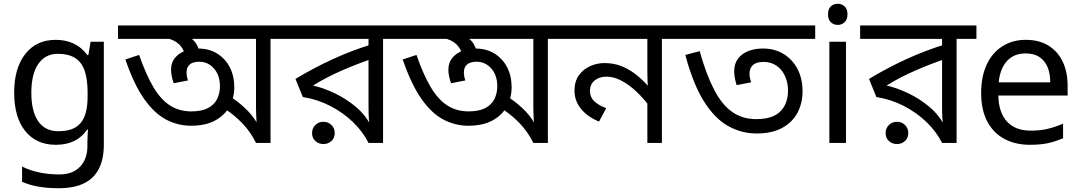

<svg xmlns="http://www.w3.org/2000/svg" viewBox="-20 -757 5726 1017"><path d="M275 -546Q328 -546 370.5 -526Q413 -506 443 -465H448L460 -536H530V9Q530 85 504 136.5Q478 188 425 214Q372 240 290 240Q232 240 183.5 231.5Q135 223 97 206V125Q135 145 186 156Q237 167 295 167Q364 167 403.5 126.5Q443 86 443 16V-5Q443 -17 444 -39.5Q445 -62 446 -71H442Q414 -30 372.5 -10Q331 10 276 10Q172 10 113.5 -63Q55 -136 55 -267Q55 -395 113.5 -470.5Q172 -546 275 -546ZM287 -472Q220 -472 183 -418.5Q146 -365 146 -266Q146 -167 182.5 -114.5Q219 -62 289 -62Q330 -62 359 -72.5Q388 -83 407 -105.5Q426 -128 435 -163Q444 -198 444 -246V-267Q444 -340 427.5 -385Q411 -430 376 -451Q341 -472 287 -472Z M1518 -622V-551H1413V0H1336Q1307 -59 1264 -103.5Q1221 -148 1172 -180L1197 -246Q1235 -224 1276 -186Q1317 -148 1339 -109Q1338 -124 1337.5 -137Q1337 -150 1336.5 -164Q1336 -178 1336 -194V-551H605V-622ZM991 -91Q923 -91 861 -123Q799 -155 744.5 -231.5Q690 -308 644 -442L717 -466Q753 -362 792.5 -295.5Q832 -229 881 -198Q930 -167 993 -167Q1048 -167 1081.5 -184.5Q1115 -202 1130 -232.5Q1145 -263 1145 -300Q1145 -358 1113.5 -394Q1082 -430 1035 -430Q1002 -430 985 -415.5Q968 -401 968 -372Q968 -365 970 -353Q972 -341 976 -331L900 -316Q893 -337 889.5 -354.5Q886 -372 886 -388Q886 -425 906.5 -450Q927 -475 959.5 -487.5Q992 -500 1028 -500Q1087 -500 1130 -473.5Q1173 -447 1197 -401Q1221 -355 1221 -294Q1221 -240 1196 -193.5Q1171 -147 1120 -119Q1069 -91 991 -91ZM959 -465Q954 -497 929.5 -521.5Q905 -546 858 -556L882 -601L927 -589Q984 -567 1009 -539Q1034 -511 1038 -468Z M2114 -622V-551H2009V0H1932Q1902 -60 1849.5 -110.5Q1797 -161 1729 -196Q1661 -231 1584 -243L1545 -339Q1641 -397 1743.5 -444Q1846 -491 1955 -524L1932 -482V-551H1498V-622ZM1932 -474 1953 -446Q1877 -421 1793 -384.5Q1709 -348 1638 -304Q1692 -292 1753 -263Q1814 -234 1866 -190Q1918 -146 1946 -88H1937Q1935 -111 1933.5 -134Q1932 -157 1932 -189ZM1693 6Q1668 6 1650.5 -10Q1633 -26 1633 -52Q1633 -78 1650.5 -95Q1668 -112 1693 -112Q1718 -112 1735.5 -95Q1753 -78 1753 -52Q1753 -26 1735.5 -10Q1718 6 1693 6Z M2987 -622V-551H2882V0H2805Q2776 -59 2733 -103.5Q2690 -148 2641 -180L2666 -246Q2704 -224 2745 -186Q2786 -148 2808 -109Q2807 -124 2806.5 -137Q2806 -150 2805.5 -164Q2805 -178 2805 -194V-551H2074V-622ZM2460 -91Q2392 -91 2330 -123Q2268 -155 2213.5 -231.5Q2159 -308 2113 -442L2186 -466Q2222 -362 2261.5 -295.5Q2301 -229 2350 -198Q2399 -167 2462 -167Q2517 -167 2550.5 -184.5Q2584 -202 2599 -232.5Q2614 -263 2614 -300Q2614 -358 2582.5 -394Q2551 -430 2504 -430Q2471 -430 2454 -415.5Q2437 -401 2437 -372Q2437 -365 2439 -353Q2441 -341 2445 -331L2369 -316Q2362 -337 2358.5 -354.5Q2355 -372 2355 -388Q2355 -425 2375.5 -450Q2396 -475 2428.5 -487.5Q2461 -500 2497 -500Q2556 -500 2599 -473.5Q2642 -447 2666 -401Q2690 -355 2690 -294Q2690 -240 2665 -193.5Q2640 -147 2589 -119Q2538 -91 2460 -91ZM2428 -465Q2423 -497 2398.5 -521.5Q2374 -546 2327 -556L2351 -601L2396 -589Q2453 -567 2478 -539Q2503 -511 2507 -468Z M3591 -622V-551H3486V0H3409V-243L3425 -187Q3392 -233 3353 -270Q3314 -307 3273 -329Q3232 -351 3193 -351Q3156 -351 3130.5 -331.5Q3105 -312 3105 -274Q3105 -244 3126 -222.5Q3147 -201 3191 -184L3153 -113Q3092 -138 3057.5 -180.5Q3023 -223 3023 -277Q3023 -326 3046.5 -358.5Q3070 -391 3106.5 -407Q3143 -423 3181 -423Q3233 -423 3276 -405Q3319 -387 3356.5 -356Q3394 -325 3428 -284L3414 -280Q3411 -303 3410 -325.5Q3409 -348 3409 -371V-551H2967V-622Z M3988 -50Q3906 -50 3835 -90.5Q3764 -131 3707.5 -222Q3651 -313 3610 -466L3686 -486Q3721 -362 3762.5 -282Q3804 -202 3858.5 -164Q3913 -126 3986 -126Q4033 -126 4065 -137.5Q4097 -149 4116.5 -170Q4136 -191 4145 -218.5Q4154 -246 4154 -278Q4154 -320 4138 -354.5Q4122 -389 4093 -409Q4064 -429 4025 -429Q3985 -429 3967.5 -412Q3950 -395 3950 -367Q3950 -357 3952 -346Q3954 -335 3959 -321L3882 -306Q3876 -325 3872.5 -343Q3869 -361 3869 -380Q3869 -419 3888.5 -445.5Q3908 -472 3942.5 -486Q3977 -500 4021 -500Q4083 -500 4130 -471.5Q4177 -443 4204 -392Q4231 -341 4231 -274Q4231 -211 4204.5 -160.5Q4178 -110 4124 -80Q4070 -50 3988 -50ZM4298 -622V-551H3571V-622Z M4461 -536V0H4373V-536ZM4418 -737Q4438 -737 4453.5 -723.5Q4469 -710 4469 -681Q4469 -653 4453.5 -639Q4438 -625 4418 -625Q4396 -625 4381 -639Q4366 -653 4366 -681Q4366 -710 4381 -723.5Q4396 -737 4418 -737Z M5152 -622V-551H5047V0H4970Q4940 -60 4887.5 -110.5Q4835 -161 4767 -196Q4699 -231 4622 -243L4583 -339Q4679 -397 4781.5 -444Q4884 -491 4993 -524L4970 -482V-551H4536V-622ZM4970 -474 4991 -446Q4915 -421 4831 -384.5Q4747 -348 4676 -304Q4730 -292 4791 -263Q4852 -234 4904 -190Q4956 -146 4984 -88H4975Q4973 -111 4971.5 -134Q4970 -157 4970 -189ZM4731 6Q4706 6 4688.5 -10Q4671 -26 4671 -52Q4671 -78 4688.5 -95Q4706 -112 4731 -112Q4756 -112 4773.5 -95Q4791 -78 4791 -52Q4791 -26 4773.5 -10Q4756 6 4731 6Z M5414 -546Q5483 -546 5532.5 -516Q5582 -486 5608.5 -431.5Q5635 -377 5635 -304V-251H5268Q5270 -160 5314.5 -112.5Q5359 -65 5439 -65Q5490 -65 5529.5 -74.5Q5569 -84 5611 -102V-25Q5570 -7 5530 1.5Q5490 10 5435 10Q5359 10 5300.5 -21Q5242 -52 5209.5 -113.5Q5177 -175 5177 -264Q5177 -352 5206.5 -415Q5236 -478 5289.5 -512Q5343 -546 5414 -546ZM5413 -474Q5350 -474 5313.5 -433.5Q5277 -393 5270 -321H5543Q5543 -367 5529 -401Q5515 -435 5486.5 -454.5Q5458 -474 5413 -474Z"/></svg>

Font: lbangla05
Style: Book
Weight: 400
Designer: Jelle Bosma - Monotype Design Team
Foundry: Monotype Imaging Inc.
Version: Version 2.003